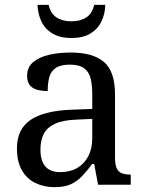

<svg xmlns="http://www.w3.org/2000/svg" viewBox="-20 -763 603 793"><path d="M205 10Q161 10 125.5 -7.5Q90 -25 70 -60.5Q50 -96 50 -150Q50 -230 106.5 -268Q163 -306 278 -310L361 -313V-373Q361 -409 355 -436.5Q349 -464 329 -480Q309 -496 268 -496Q230 -496 210 -482Q190 -468 183.5 -443.5Q177 -419 177 -387Q135 -387 113.5 -401.5Q92 -416 92 -450Q92 -485 116.5 -506Q141 -527 182 -536.5Q223 -546 272 -546Q364 -546 409.5 -507Q455 -468 455 -373V-114Q455 -86 461 -70.5Q467 -55 481 -48.5Q495 -42 517 -42H520V0H385L369 -86H361Q340 -58 320 -36.5Q300 -15 273.5 -2.5Q247 10 205 10ZM228 -52Q269 -52 298.5 -69Q328 -86 344.5 -117.5Q361 -149 361 -191V-272L297 -269Q240 -267 207.5 -252Q175 -237 161 -210.5Q147 -184 147 -145Q147 -114 156 -93.5Q165 -73 183 -62.5Q201 -52 228 -52ZM275 -606Q228 -606 197 -624.5Q166 -643 151 -674.5Q136 -706 135 -743H181Q189 -707 213.5 -691Q238 -675 275 -675Q312 -675 336.5 -691Q361 -707 369 -743H415Q414 -706 399 -674.5Q384 -643 353.5 -624.5Q323 -606 275 -606Z"/></svg>

Font: Noto Serif Thai
Style: Regular
Weight: 400
Designer: Monotype Design Team
Foundry: Monotype Imaging Inc.
Version: Version 2.001